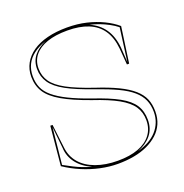

<svg xmlns="http://www.w3.org/2000/svg" viewBox="-132 -840 930 973"><g transform="rotate(-20 333.5 -354.0)"><path d="M341 15Q295 15 246.5 4.5Q198 -6 152 -25.5Q106 -45 64 -73L84 -284H96L111 -159Q116 -109 146 -73.5Q176 -38 228 -19Q280 0 346 0Q411 0 456.5 -17Q502 -34 526.5 -66.5Q551 -99 551 -144Q551 -187 529.5 -219Q508 -251 459 -278.5Q410 -306 326 -334Q233 -367 178.5 -398.5Q124 -430 101 -466Q78 -502 78 -550Q78 -589 95.5 -621Q113 -653 146 -676Q179 -699 226.5 -711Q274 -723 333 -723Q389 -723 437 -711.5Q485 -700 525 -680.5Q565 -661 594 -636L567 -443H555L548 -531Q542 -592 515.5 -631Q489 -670 442 -689Q395 -708 329 -708Q265 -708 220 -692.5Q175 -677 151 -647.5Q127 -618 127 -577Q127 -536 149 -504.5Q171 -473 222 -445.5Q273 -418 361 -388Q431 -365 478.5 -342Q526 -319 555 -293.5Q584 -268 596.5 -238.5Q609 -209 609 -171Q609 -134 596 -104.5Q583 -75 559 -53Q535 -31 502 -15.5Q469 0 428 7.5Q387 15 341 15ZM104 -157 92 -273 72 -77Q96 -64 119 -52Q142 -40 166 -31Q190 -22 212 -16Q162 -38 134 -74.5Q106 -111 104 -157ZM445 -697Q494 -676 522 -635.5Q550 -595 556 -533L561 -454L585 -633Q566 -648 543.5 -660Q521 -672 496.5 -681.5Q472 -691 445 -697ZM601 -171Q601 -207 588.5 -235.5Q576 -264 548 -288.5Q520 -313 473.5 -335Q427 -357 358 -381Q268 -412 216 -440.5Q164 -469 141.5 -502Q119 -535 119 -577Q119 -619 143 -648.5Q167 -678 208 -695Q168 -682 140.5 -661Q113 -640 99.5 -612Q86 -584 86 -550Q86 -515 98 -487.5Q110 -460 138.5 -436Q167 -412 213.5 -389Q260 -366 328 -342Q415 -313 465.5 -285Q516 -257 537.5 -223.5Q559 -190 559 -144Q559 -95 532 -62Q505 -29 458 -11Q491 -20 517.5 -34.5Q544 -49 562.5 -69.5Q581 -90 591 -115.5Q601 -141 601 -171Z"/></g></svg>

Font: Kalnia Glaze Thin Light
Style: Regular
Weight: 300
Version: Version 1.110